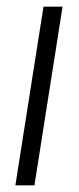

<svg xmlns="http://www.w3.org/2000/svg" viewBox="-20 -554 236 574"><path d="M83 0H26L110 -534H167Z"/></svg>

Font: Georama ExtraCondensed Thin Light
Style: Italic
Weight: 300
Italic angle: -9°
Version: Version 1.001